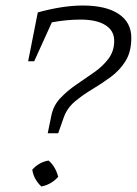

<svg xmlns="http://www.w3.org/2000/svg" viewBox="-20 -675 496 696"><path d="M280 -655Q364 -655 410 -624.5Q456 -594 456 -538Q456 -487 435 -453.5Q414 -420 381.5 -396Q349 -372 314.5 -351.5Q280 -331 251.5 -307Q223 -283 211 -249L191 -192H153L166 -255Q173 -292 198.5 -319Q224 -346 257 -368.5Q290 -391 321.5 -413Q353 -435 373.5 -462.5Q394 -490 394 -527Q394 -564 362 -584Q330 -604 272 -604Q222 -604 168 -594L104 -453H82L117 -630Q208 -655 280 -655ZM156 -93Q181 -72 191 -34Q166 -6 130 1Q102 -25 97 -60Q121 -87 156 -93Z"/></svg>

Font: Piazzolla Light
Style: Italic
Weight: 300
Italic angle: -11.3°
Designer: Juan Pablo del Peral
Foundry: Huerta Tipografica
Version: Version 1.330